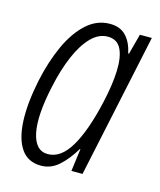

<svg xmlns="http://www.w3.org/2000/svg" viewBox="-89 -607 570 683"><g transform="rotate(15 196.0 -265.5)"><path d="M125 10Q77 10 52 -26Q27 -62 24 -127Q21 -192 39 -279Q55 -354 82 -413Q109 -472 147 -506.5Q185 -541 233 -541Q271 -541 292.5 -518Q314 -495 322 -456H325L345 -531H389L276 0H235L246 -83H244Q218 -40 189.5 -15Q161 10 125 10ZM138 -36Q186 -36 221.5 -96Q257 -156 282 -267Q297 -333 299 -384.5Q301 -436 286.5 -465.5Q272 -495 237 -495Q204 -495 176 -466.5Q148 -438 126.5 -388Q105 -338 91 -273Q66 -159 79 -97.5Q92 -36 138 -36Z"/></g></svg>

Font: Noto Sans ExtraCondensed Light
Style: Italic
Weight: 300
Width: 2
Italic angle: -12°
Designer: Monotype Design Team
Foundry: Monotype Imaging Inc.
Version: Version 2.013; ttfautohint (v1.8.4.7-5d5b)